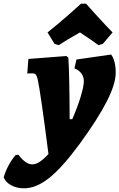

<svg xmlns="http://www.w3.org/2000/svg" viewBox="-144 -780 648 1042"><path d="M459 -484Q471 -469 477.5 -443.5Q484 -418 484 -386Q484 -325 436 -230.5Q388 -136 289 0Q195 128 124 185Q53 242 -14 242Q-53 242 -84 225Q-115 208 -124 182Q-103 113 -59 61L-44 60Q-23 87 -5 99.5Q13 112 31 112Q50 112 71 98.5Q92 85 119 56Q76 -281 60 -352Q56 -369 49.5 -375.5Q43 -382 30 -382L4 -381L10 -460L216 -476L227 -467Q233 -376 234 -133H248Q275 -194 293 -252.5Q311 -311 311 -340Q311 -363 297.5 -381.5Q284 -400 260 -409L271 -457ZM296 -760H323Q336 -745 380.5 -696Q425 -647 467 -604L414 -542L390 -535Q363 -556 290 -604Q218 -564 175 -535L152 -542L114 -604Q168 -647 224 -696Q280 -745 296 -760Z"/></svg>

Font: Alegreya Black
Style: Italic
Weight: 900
Italic angle: -7°
Designer: Juan Pablo del Peral
Foundry: Huerta Tipografica
Version: Version 2.007; ttfautohint (v1.6)